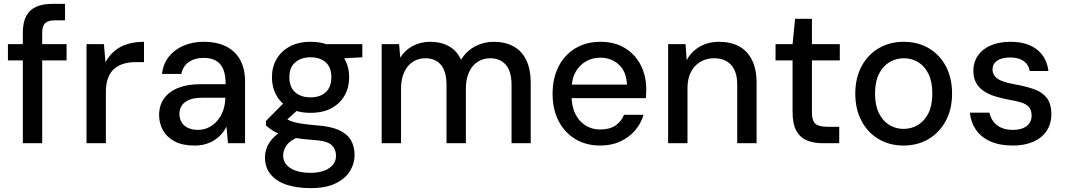

<svg xmlns="http://www.w3.org/2000/svg" viewBox="-20 -740 5503 992"><path d="M98 0V-572Q98 -624 115.5 -657Q133 -690 167 -705Q201 -720 249 -720H316V-635H265Q229 -635 213.5 -620.5Q198 -606 198 -570V0ZM21 -428V-512H324V-428Z M427 0V-512H517L525 -418Q543 -452 571 -476Q599 -500 637.5 -512Q676 -524 724 -524V-419H679Q649 -419 621.5 -411.5Q594 -404 572.5 -386.5Q551 -369 539 -339Q527 -309 527 -263V0Z M984 12Q923 12 882.5 -9.5Q842 -31 822 -67Q802 -103 802 -145Q802 -195 827.5 -231Q853 -267 901 -286Q949 -305 1016 -305H1146Q1146 -351 1134 -381Q1122 -411 1096.5 -426Q1071 -441 1031 -441Q987 -441 956 -420Q925 -399 917 -358H817Q823 -411 853 -448Q883 -485 929.5 -504.5Q976 -524 1031 -524Q1102 -524 1149.5 -499.5Q1197 -475 1221.5 -429.5Q1246 -384 1246 -321V0H1158L1150 -86Q1140 -65 1124.5 -47.5Q1109 -30 1088.5 -16.5Q1068 -3 1042 4.5Q1016 12 984 12ZM1003 -69Q1034 -69 1060 -82.5Q1086 -96 1104.5 -118.5Q1123 -141 1133 -169.5Q1143 -198 1144 -230V-235H1026Q983 -235 957 -224Q931 -213 919 -194.5Q907 -176 907 -152Q907 -127 918 -108.5Q929 -90 951 -79.5Q973 -69 1003 -69Z M1585 232Q1514 232 1461 214.5Q1408 197 1378.5 161Q1349 125 1349 73Q1349 45 1361 17Q1373 -11 1400 -36Q1427 -61 1473 -81L1531 -36Q1479 -16 1461 10.5Q1443 37 1443 63Q1443 93 1461.5 113Q1480 133 1511.5 143Q1543 153 1584 153Q1625 153 1654.5 142Q1684 131 1700 111.5Q1716 92 1716 65Q1716 30 1692 8.5Q1668 -13 1598 -17Q1540 -21 1500 -28Q1460 -35 1432.5 -45Q1405 -55 1386.5 -67Q1368 -79 1354 -92V-115L1455 -217L1538 -190L1427 -89L1448 -135Q1458 -127 1468.5 -121Q1479 -115 1496 -110Q1513 -105 1542.5 -100.5Q1572 -96 1620 -92Q1689 -87 1731 -68Q1773 -49 1792.5 -16.5Q1812 16 1812 62Q1812 105 1788 144Q1764 183 1714 207.5Q1664 232 1585 232ZM1584 -157Q1521 -157 1476 -181.5Q1431 -206 1408 -247.5Q1385 -289 1385 -341Q1385 -393 1408.5 -434Q1432 -475 1476.5 -499.5Q1521 -524 1584 -524Q1649 -524 1693.5 -499.5Q1738 -475 1761 -434Q1784 -393 1784 -341Q1784 -289 1761 -247.5Q1738 -206 1693.5 -181.5Q1649 -157 1584 -157ZM1584 -237Q1634 -237 1663 -263.5Q1692 -290 1692 -341Q1692 -392 1663 -418Q1634 -444 1584 -444Q1536 -444 1505.5 -418Q1475 -392 1475 -341Q1475 -290 1505 -263.5Q1535 -237 1584 -237ZM1669 -434 1645 -512H1852V-444Z M1952 0V-512H2042L2048 -442Q2072 -481 2112.5 -502.5Q2153 -524 2201 -524Q2239 -524 2270 -514Q2301 -504 2324.5 -483.5Q2348 -463 2362 -431Q2389 -476 2434 -500Q2479 -524 2530 -524Q2590 -524 2633 -500.5Q2676 -477 2699 -429.5Q2722 -382 2722 -311V0H2623V-301Q2623 -370 2594 -404.5Q2565 -439 2512 -439Q2477 -439 2448.5 -421Q2420 -403 2403.5 -367.5Q2387 -332 2387 -282V0H2287V-301Q2287 -370 2258.5 -404.5Q2230 -439 2177 -439Q2142 -439 2113.5 -421Q2085 -403 2068.5 -367.5Q2052 -332 2052 -282V0Z M3081 12Q3008 12 2952.5 -21.5Q2897 -55 2866 -115Q2835 -175 2835 -255Q2835 -336 2866 -396.5Q2897 -457 2953 -490.5Q3009 -524 3082 -524Q3157 -524 3210 -491Q3263 -458 3291 -402.5Q3319 -347 3319 -279Q3319 -269 3318.5 -258Q3318 -247 3317 -233H2908V-303H3219Q3217 -369 3178 -405.5Q3139 -442 3081 -442Q3041 -442 3007.5 -423Q2974 -404 2953.5 -367.5Q2933 -331 2933 -275V-247Q2933 -190 2953 -150.5Q2973 -111 3006.5 -91Q3040 -71 3080 -71Q3130 -71 3160 -91.5Q3190 -112 3204 -147H3305Q3292 -102 3261 -66Q3230 -30 3184.5 -9Q3139 12 3081 12Z M3432 0V-512H3522L3528 -429Q3551 -473 3594.5 -498.5Q3638 -524 3696 -524Q3755 -524 3798 -501Q3841 -478 3865 -430.5Q3889 -383 3889 -312V0H3789V-302Q3789 -370 3757.5 -404.5Q3726 -439 3669 -439Q3631 -439 3599.5 -421Q3568 -403 3550 -368.5Q3532 -334 3532 -284V0Z M4231 0Q4183 0 4148 -15Q4113 -30 4094 -65Q4075 -100 4075 -160V-428H3987V-512H4075L4088 -643H4175V-512H4319V-428H4175V-159Q4175 -116 4193 -100.5Q4211 -85 4255 -85H4316V0Z M4648 12Q4576 12 4519.5 -21.5Q4463 -55 4431 -115.5Q4399 -176 4399 -256Q4399 -337 4431.5 -397.5Q4464 -458 4520.5 -491Q4577 -524 4649 -524Q4722 -524 4778.5 -491Q4835 -458 4867 -397.5Q4899 -337 4899 -256Q4899 -176 4866.5 -115.5Q4834 -55 4777.5 -21.5Q4721 12 4648 12ZM4648 -74Q4689 -74 4723 -94.5Q4757 -115 4777 -155.5Q4797 -196 4797 -256Q4797 -317 4777.5 -357.5Q4758 -398 4724.5 -418.5Q4691 -439 4650 -439Q4609 -439 4575 -418.5Q4541 -398 4521 -357.5Q4501 -317 4501 -256Q4501 -196 4521 -155.5Q4541 -115 4574.5 -94.5Q4608 -74 4648 -74Z M5213 12Q5145 12 5097 -9.5Q5049 -31 5022.5 -69.5Q4996 -108 4991 -158H5092Q5097 -134 5111 -114Q5125 -94 5150.5 -81.5Q5176 -69 5213 -69Q5245 -69 5267 -78.5Q5289 -88 5299.5 -105Q5310 -122 5310 -142Q5310 -171 5296.5 -186.5Q5283 -202 5256.5 -210.5Q5230 -219 5192 -225Q5154 -232 5120.5 -242.5Q5087 -253 5062 -270Q5037 -287 5023 -312.5Q5009 -338 5009 -374Q5009 -418 5032 -452Q5055 -486 5098 -505Q5141 -524 5201 -524Q5286 -524 5337 -484.5Q5388 -445 5397 -373H5300Q5295 -406 5269 -424.5Q5243 -443 5200 -443Q5155 -443 5131.5 -426Q5108 -409 5108 -381Q5108 -362 5120 -346.5Q5132 -331 5158 -321Q5184 -311 5224 -304Q5281 -294 5323 -279Q5365 -264 5388.5 -234Q5412 -204 5412 -149Q5412 -100 5387.5 -63.5Q5363 -27 5318.5 -7.5Q5274 12 5213 12Z"/></svg>

Font: DM Sans 12pt Medium
Style: Regular
Weight: 500
Version: Version 4.004;gftools[0.9.30]